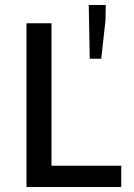

<svg xmlns="http://www.w3.org/2000/svg" viewBox="-20 -748 534 768"><path d="M86 0V-655H186V-85H465V0ZM339 -513 335 -728H403L402 -667L385 -513Z"/></svg>

Font: Source Sans 3 ExtraLight Medium
Style: Regular
Weight: 500
Version: Version 3.052;hotconv 1.1.0;makeotfexe 2.6.0